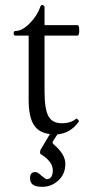

<svg xmlns="http://www.w3.org/2000/svg" viewBox="-20 -513 347 749"><path d="M145 215.8Q120.6 215.8 108.9 207.8Q97.2 199.7 97.2 182.1Q97.2 158.2 117.2 158.2Q127.4 158.2 141.1 171.9Q158.7 186 161.1 186Q186 186 186 150.9Q186 119.1 143.1 90.8Q136.2 87.9 136.2 83Q136.2 81.1 136.7 77.9Q137.2 74.7 137.2 73.2L174.8 9.8Q131.3 5.4 111.6 -26.6Q91.8 -58.6 91.8 -122.1V-374H40Q33.2 -374 33.2 -383.1Q33.2 -392.1 40 -392.1Q66.4 -392.1 95.9 -421.9Q125.5 -451.7 137.2 -486.8Q139.6 -494.6 147 -493.2Q153.8 -490.2 153.8 -483.9V-415H282.2Q289.1 -415 289.1 -394.5Q289.1 -374 282.2 -374H153.8V-155.8Q153.8 -87.4 168.9 -59.8Q184.1 -32.2 221.2 -32.2Q256.3 -32.2 276.9 -49.8Q279.3 -51.3 284.2 -46.4Q289.1 -41.5 287.1 -38.1Q254.9 6.8 204.1 11.2L187 37.1Q185.1 41 185.1 44.9Q187 47.9 189 49.8Q234.9 88.4 234.9 126Q234.9 166 207.8 190.9Q180.7 215.8 145 215.8Z"/></svg>

Font: Junicode SmCond Light
Style: Regular
Weight: 300
Width: 4
Designer: Peter S. Baker
Version: Version 2.206